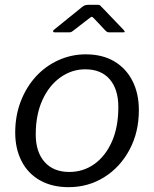

<svg xmlns="http://www.w3.org/2000/svg" viewBox="-20 -765 639 795"><path d="M264 10Q196 10 146 -18Q96 -46 69.5 -97.5Q43 -149 43 -216Q43 -286 66 -345.5Q89 -405 129 -448.5Q169 -492 222.5 -516Q276 -540 335 -540Q404 -540 453 -511Q502 -482 528.5 -430Q555 -378 555 -309Q555 -217 516 -144.5Q477 -72 411 -31Q345 10 264 10ZM267 -53Q325 -53 371 -86Q417 -119 443.5 -179Q470 -239 470 -322Q470 -395 434.5 -436.5Q399 -478 333 -478Q277 -478 230 -444.5Q183 -411 155.5 -350.5Q128 -290 128 -208Q128 -136 164.5 -94.5Q201 -53 267 -53ZM416 -639 369 -689Q362 -696 359.5 -695.5Q357 -695 348 -688L282 -637Q275 -632 272 -631.5Q269 -631 262 -631H207Q201 -631 200 -635Q199 -639 205 -643L320 -736Q326 -741 331.5 -743Q337 -745 346 -745H385Q393 -745 396.5 -740.5Q400 -736 403 -734L492 -641Q497 -635 496.5 -633Q496 -631 488 -631H432Q427 -631 423.5 -633Q420 -635 416 -639Z"/></svg>

Font: Libre Franklin
Style: Italic
Weight: 400
Italic angle: -8°
Designer: Pablo Impallari, Rodrigo Fuenzalida, Nhung Nguyen
Foundry: Impallari Type
Version: Version 3.000